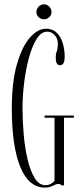

<svg xmlns="http://www.w3.org/2000/svg" viewBox="-20 -840 368 870"><path d="M183.5 10Q110 10 71.8 -84Q33.5 -178 33.5 -349Q33.5 -467.5 56.5 -548Q79.5 -628.5 115.2 -669.2Q151 -710 188.5 -710Q218 -710 236.8 -691.8Q255.5 -673.5 264.2 -644.8Q273 -616 273 -584.5Q273 -562 267.5 -553.2Q262 -544.5 251.5 -544.5Q232.5 -544.5 232.5 -579.5Q232.5 -595.5 237.2 -607.5Q242 -619.5 242 -643.5Q242 -664.5 228 -680.5Q214 -696.5 193.5 -696.5Q166.5 -696.5 145.8 -663.2Q125 -630 110.8 -577Q96.5 -524 89.2 -463.5Q82 -403 82 -349Q82 -291 87.5 -229.8Q93 -168.5 105.2 -116.8Q117.5 -65 137.2 -33Q157 -1 185.5 -1Q200.5 -1 211.2 -7.5Q222 -14 227 -20.5V-306.5H182V-316.5H314.5V-306.5H270V0H258.5Q258.5 -1 255 -3.8Q251.5 -6.5 244 -6.5Q235 -6.5 219.2 1.8Q203.5 10 183.5 10ZM179.5 -752.5Q165.5 -752.5 155.2 -762.2Q145 -772 145 -785.5Q145 -799.5 155.2 -810Q165.5 -820.5 179.5 -820.5Q192.5 -820.5 203 -810Q213.5 -799.5 213.5 -785.5Q213.5 -772 203 -762.2Q192.5 -752.5 179.5 -752.5Z"/></svg>

Font: Imbue 100pt ExtraLight
Style: Regular
Weight: 200
Designer: Tyler Finck
Foundry: Etcetera Type Company
Version: Version 1.102; ttfautohint (v1.8.3)